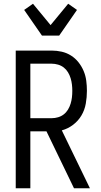

<svg xmlns="http://www.w3.org/2000/svg" viewBox="-20 -1005 540 1025"><path d="M375 0 228 -304H142V0H64V-735H256Q283 -735 309.5 -729Q336 -723 359 -708.5Q382 -694 399 -672.5Q416 -651 426.5 -626Q437 -601 440.5 -574Q444 -547 444 -520Q444 -486 438 -452Q432 -418 415 -389Q398 -360 370.5 -339Q343 -318 310 -309L460 0ZM256 -374Q273 -374 290 -379Q307 -384 320.5 -394.5Q334 -405 343 -420Q352 -435 357 -451.5Q362 -468 364 -485Q366 -502 366 -520Q366 -537 364 -554Q362 -571 357 -587.5Q352 -604 343 -619Q334 -634 320.5 -644.5Q307 -655 290 -660Q273 -665 256 -665H142V-374ZM204 -815 109 -952 156 -985 250 -871 344 -985 391 -952 296 -815Z"/></svg>

Font: Iosevka Custom
Style: Regular
Weight: 400
Monospace: yes
Designer: Belleve Invis
Foundry: Belleve Invis
Version: Version 32.5.0; ttfautohint (v1.8.4)